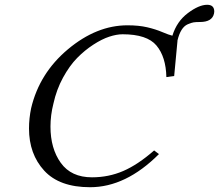

<svg xmlns="http://www.w3.org/2000/svg" viewBox="-20 -763 907 795"><path d="M837.9 -743.2Q866.7 -743.2 867.2 -715.8Q867.2 -713.9 866.7 -710.9Q866.2 -708 866.2 -707Q858.4 -671.9 808.1 -671.9Q791 -671.9 781.5 -670.4Q772 -668.9 757.1 -662.4Q742.2 -655.8 731.7 -638.9Q721.2 -622.1 714.8 -595.2V-592.8L701.2 -448.2L668.9 -443.8Q667 -527.8 627.9 -574.5Q588.9 -621.1 487.8 -621.1Q462.9 -621.1 432.4 -611.1Q401.9 -601.1 366.5 -578.1Q331.1 -555.2 299.6 -523.2Q268.1 -491.2 241 -441.7Q213.9 -392.1 201.2 -334Q189 -286.1 189 -238.8Q189 -147.9 231.9 -88.4Q274.9 -28.8 360.8 -28.8Q429.7 -28.8 490.2 -54.9Q550.8 -81.1 618.2 -140.1L638.2 -125Q501 12.2 353 12.2Q226.1 12.2 163.1 -56.4Q100.1 -125 100.1 -231Q100.1 -272.9 108.9 -314.9Q143.1 -460 261.5 -559.1Q379.9 -658.2 507.8 -658.2Q554.7 -658.2 589.4 -650.1Q624 -642.1 652.1 -630.1Q680.2 -618.2 693.8 -615.2Q711.9 -674.3 757.8 -708.7Q803.7 -743.2 837.9 -743.2Z"/></svg>

Font: Linux Libertine
Style: Italic
Weight: 400
Italic angle: -12°
Designer: Philipp H. Poll
Foundry: Philipp H. Poll
Version: Version 5.1.6 ; ttfautohint (v0.9)